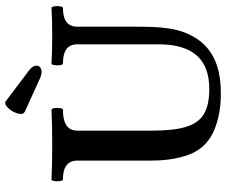

<svg xmlns="http://www.w3.org/2000/svg" viewBox="-88 -804 905 770"><g transform="rotate(-90 365.0 -419.5)"><path d="M135.3 -100.6Q122.6 -127.9 114 -170.2Q105.5 -212.4 105.5 -266.1V-563Q105.5 -582 96.9 -594.7Q88.4 -607.4 71.8 -613.8Q55.2 -620.1 29.8 -620.1Q25.4 -620.1 23.4 -631.6Q21.5 -643.1 23.4 -654.5Q25.4 -666 29.8 -666Q85.9 -663.1 169.9 -663.1Q253.9 -663.1 309.6 -666Q314 -666 315.9 -654.5Q317.9 -643.1 315.9 -631.6Q314 -620.1 309.6 -620.1Q281.2 -620.1 262.7 -613.8Q244.1 -607.4 234.9 -594.7Q225.6 -582 225.6 -563V-263.7Q225.6 -174.8 241 -125.5Q256.3 -76.2 292.2 -54.7Q328.1 -33.2 392.6 -33.2Q452.6 -33.2 492.4 -55.7Q532.2 -78.1 552 -123.5Q571.8 -168.9 571.8 -237.8V-563Q571.8 -620.1 494.6 -620.1Q490.2 -620.1 488.3 -631.6Q486.3 -643.1 488.3 -654.5Q490.2 -666 494.6 -666Q539.1 -663.1 606.4 -663.1Q673.3 -663.1 717.8 -666Q722.2 -666 724.1 -654.5Q726.1 -643.1 724.1 -631.6Q722.2 -620.1 717.8 -620.1Q642.6 -620.1 642.6 -563V-356Q642.6 -296.9 641.4 -262Q640.1 -227.1 635 -193.1Q629.9 -159.2 618.2 -129.9Q599.1 -81.1 565.7 -49.1Q532.2 -17.1 484.4 -1.7Q436.5 13.7 373.5 13.2Q291.5 13.2 227.8 -13.4Q164.1 -40 135.3 -100.6ZM343.8 -849.1 466.8 -756.3Q485.4 -742.2 486.3 -727.5Q487.3 -712.9 472.4 -707.5Q457.5 -702.1 434.6 -712.4L300.8 -773.4Q288.1 -780.8 294.7 -802.7Q301.3 -824.7 317.4 -840.8Q333.5 -856.9 343.8 -849.1Z"/></g></svg>

Font: Junicode Two Beta VF
Style: Regular
Weight: 400
Designer: Peter S. Baker
Foundry: Briery Creek Software
Version: Version 1.031 beta; ttfautohint (v1.8.1.43-b0c9)